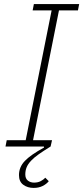

<svg xmlns="http://www.w3.org/2000/svg" viewBox="-20 -718 408 941"><path d="M13 -31H106L233 -667H140L146 -698H368L362 -667H269L142 -31H235L228 0Q194 21 170.5 37.5Q147 54 132 70Q117 86 110.5 102Q104 118 104 137Q104 157 116.5 167Q129 177 147 177Q166 177 180 169.5Q194 162 202 153L219 170Q208 184 189 193.5Q170 203 145 203Q115 203 94 187.5Q73 172 73 140Q73 101 101.5 71Q130 41 196 5L195 0H7Z"/></svg>

Font: IBM Plex Sans Condensed ExtraLight
Style: Italic
Weight: 200
Width: 3
Italic angle: -11°
Designer: Mike Abbink, Paul van der Laan, Pieter van Rosmalen
Foundry: Bold Monday
Version: Version 1.3